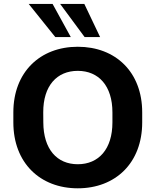

<svg xmlns="http://www.w3.org/2000/svg" viewBox="-20 -974 813 1004"><path d="M386.7 10.7C583.5 10.7 723.6 -121.6 723.6 -334V-386.2C723.6 -597.7 584 -729.5 386.7 -729.5C189.9 -729.5 49.8 -597.2 49.8 -386.2V-334C49.8 -122.6 189.5 10.7 386.7 10.7ZM350.1 -780.3 254.9 -953.6H129.9L269 -780.3ZM503.4 -780.3 420.9 -953.6H294.4L422.4 -780.3ZM386.7 -115.2C277.8 -115.2 207 -193.8 206.5 -334L206.1 -386.2C205.6 -525.9 277.8 -603.5 386.7 -603.5C496.1 -603.5 567.9 -524.9 567.9 -386.2V-334C567.9 -194.3 496.1 -115.2 386.7 -115.2Z"/></svg>

Font: Winston
Style: Bold
Weight: 700
Designer: Vernon Adams, Kim Jin-seong, David Berlow, Cristiano Sobral
Foundry: The Winston Project Authors
Version: Version 3.004